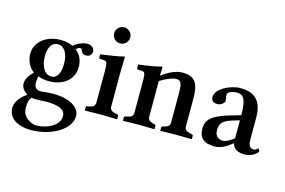

<svg xmlns="http://www.w3.org/2000/svg" viewBox="-108 -897 2049 1381"><g transform="rotate(15 916.5 -206.0)"><path d="M447 -383C475 -383 491 -399 491 -423C491 -442 475 -467 437 -467C410 -467 365 -451 336 -425C318 -435 287 -444 242 -444C146 -444 58 -385 58 -292C58 -243 82 -192 119 -167C89 -139 67 -105 67 -74C67 -42 87 -18 115 -1C63 34 34 77 34 116C34 205 121 238 203 238C342 238 493 165 493 55C493 17 453 -56 290 -56C252 -56 205 -49 196 -49C178 -49 151 -61 151 -101C151 -117 153 -138 158 -150C179 -140 210 -135 241 -135C335 -135 420 -189 420 -287C420 -343 400 -378 366 -406C374 -416 385 -424 395 -424C404 -424 407 -418 410 -412C414 -399 422 -383 447 -383ZM183 15C194 15 210 15 225 14C238 13 247 12 256 12C301 12 402 15 402 81C402 156 306 196 231 196C203 196 128 167 128 96C128 62 129 33 150 11C160 15 171 15 183 15ZM312 -284C312 -188 272 -172 246 -172C184 -172 164 -250 164 -301C164 -375 194 -409 233 -409C280 -409 312 -363 312 -284Z M719 -321C719 -371 722 -444 722 -444C722 -446 717 -447 715 -447C684 -437 614 -427 544 -417L546 -387L587 -383C601 -382 609 -371 609 -321V-77C609 -49 593 -39 562 -34L550 -32C546 -31 543 -29 543 -23V0L545 2C545 2 626 0 662 0C701 0 782 2 782 2L784 0V-23C784 -29 780 -31 776 -32L766 -34C736 -40 719 -49 719 -77ZM603 -590C603 -557 630 -530 663 -530C696 -530 723 -557 723 -590C723 -623 696 -650 663 -650C630 -650 603 -623 603 -590Z M1002 -381H1000L1002 -444C1002 -446 997 -447 995 -447C963 -437 897 -426 827 -417L829 -383L870 -379C884 -378 892 -371 892 -321V-76C892 -48 876 -41 844 -34L835 -32C830 -31 827 -29 827 -23V0L829 2C829 2 910 0 945 0C984 0 1060 2 1060 2L1062 0V-23C1062 -29 1058 -31 1054 -32L1050 -33C1020 -41 1002 -49 1002 -76V-341C1052 -372 1093 -388 1123 -388C1159 -388 1165 -358 1165 -290V-76C1165 -48 1148 -41 1117 -33L1113 -32C1108 -31 1105 -29 1105 -23V0L1107 2C1107 2 1183 0 1219 0C1258 0 1338 2 1338 2L1340 0V-23C1340 -29 1336 -31 1332 -32L1324 -34C1293 -42 1275 -48 1275 -76V-283C1275 -374 1260 -444 1153 -444C1105 -444 1053 -420 1002 -381Z M1638 -48H1640C1652 -10 1678 10 1738 10C1793 10 1831 -33 1831 -38C1831 -45 1822 -58 1818 -58C1812 -58 1811 -42 1787 -42C1748 -42 1747 -80 1747 -126V-271C1747 -415 1665 -444 1583 -444C1510 -444 1405 -392 1405 -332C1405 -306 1416 -290 1452 -290C1480 -290 1504 -314 1504 -328C1504 -340 1498 -351 1498 -371C1498 -393 1531 -406 1569 -406C1611 -406 1639 -384 1639 -257L1567 -236C1464 -206 1393 -174 1393 -95C1393 -26 1426 10 1513 10C1555 10 1600 -15 1638 -48ZM1639 -85C1614 -65 1579 -45 1561 -45C1513 -45 1498 -75 1498 -110C1498 -151 1512 -181 1582 -202L1639 -219Z"/></g></svg>

Font: Libertinus Serif Semibold
Style: Regular
Weight: 600
Designer: Philipp H. Poll, Khaled Hosny
Foundry: Caleb Maclennan
Version: Version 7.050;RELEASE